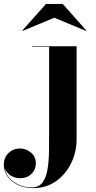

<svg xmlns="http://www.w3.org/2000/svg" viewBox="-140 -695 489 975"><path d="M135.5 -605 -25 -538 -26.5 -540 93.5 -675H178.5L298.5 -540L297 -538ZM249 -460V11.5Q249 77 221.2 133.8Q193.5 190.5 144.2 225.2Q95 260 30 260Q-36.5 260 -78.5 225.5Q-120.5 191 -120.5 141Q-120.5 104.5 -96.5 81.8Q-72.5 59 -38.5 59Q-8.5 59 16.8 79.5Q42 100 42 135.5Q42 166 19.8 188Q-2.5 210 -39 210Q-66 210 -87.2 195.2Q-108.5 180.5 -116 160Q-108 202 -69 229.2Q-30 256.5 22 256.5Q57.5 256.5 76 231.5Q94.5 206.5 101.2 165.2Q108 124 108.8 75.2Q109.5 26.5 109.5 -21V-457.5H24V-460Z"/></svg>

Font: Bodoni* 72pt
Style: Bold
Weight: 700
Version: Version 2.3